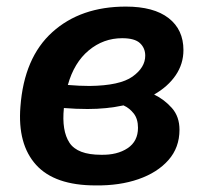

<svg xmlns="http://www.w3.org/2000/svg" viewBox="-20 -554 625 583"><path d="M270 9Q146 9 89.5 -53.5Q33 -116 42 -230Q53 -379 139 -456.5Q225 -534 362 -534Q447 -534 492 -499Q537 -464 537 -402Q537 -360 513.5 -325.5Q490 -291 448 -267Q479 -252 502 -226Q525 -200 525 -160Q525 -106 491.5 -68Q458 -30 400.5 -10Q343 10 270 9ZM351 -438Q294 -438 249.5 -401Q205 -364 186 -296Q222 -293 252 -293Q344 -294 382.5 -321.5Q421 -349 421 -385Q421 -408 405 -423Q389 -438 351 -438ZM246 -223Q211 -223 174 -226Q167 -157 191 -120.5Q215 -84 287 -84Q336 -83 367.5 -104Q399 -125 399 -166Q399 -193 386 -209.5Q373 -226 355 -234Q304 -223 246 -223Z"/></svg>

Font: Raleway
Style: Bold Italic
Weight: 700
Italic angle: -12°
Designer: Matt McInerney, Pablo Impallari, Rodrigo Fuenzalida
Foundry: Matt McInerney, Pablo Impallari, Rodrigo Fuenzalida
Version: Version 4.101;RELEASE